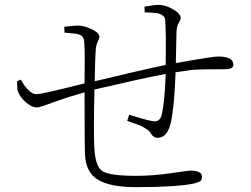

<svg xmlns="http://www.w3.org/2000/svg" viewBox="-20 -770 1040 795"><path d="M579.1 -718.8 578.1 -742.2Q621.1 -750 633.8 -750Q665 -750 696.8 -731.4Q728.5 -712.9 728.5 -694.3Q728.5 -689.5 720.2 -675.3Q711.9 -661.1 710.9 -640.6Q710 -591.8 708 -508.8Q860.4 -536.1 883.8 -536.1Q946.3 -536.1 946.3 -502Q946.3 -483.4 911.1 -483.4Q804.7 -483.4 774.4 -480.5Q757.8 -478.5 707 -470.7Q702.1 -334 688.5 -267.6Q674.8 -199.2 631.8 -199.2Q617.2 -199.2 606.4 -214.8Q603.5 -220.7 598.6 -226.1Q593.8 -231.4 585.9 -235.8Q578.1 -240.2 573.2 -243.7Q568.4 -247.1 556.6 -251.5Q544.9 -255.9 541 -257.3Q537.1 -258.8 522.9 -263.7Q508.8 -268.6 506.8 -269.5L514.6 -294.9Q602.5 -267.6 620.1 -267.6Q640.6 -267.6 648.4 -290Q662.1 -343.8 666 -463.9Q567.4 -445.3 371.1 -399.4Q367.2 -233.4 370.1 -168Q373 -83 402.3 -62.5Q431.6 -42 542 -42Q613.3 -42 686.5 -52.7Q759.8 -63.5 767.6 -63.5Q816.4 -63.5 816.4 -38.1Q816.4 -25.4 809.1 -20Q801.8 -14.6 781.2 -9.8Q710 4.9 542 4.9Q437.5 4.9 386.2 -25.4Q335 -55.7 332 -130.9Q330.1 -167 330.1 -387.7Q274.4 -372.1 228 -356Q181.6 -339.8 162.1 -332.5Q142.6 -325.2 131.8 -325.2Q112.3 -325.2 87.9 -345.7Q63.5 -366.2 53.7 -392.6Q50.8 -400.4 50.8 -433.6L66.4 -440.4Q78.1 -417 96.2 -398.4Q114.3 -379.9 129.9 -379.9Q153.3 -379.9 330.1 -424.8Q332 -555.7 329.1 -588.9Q328.1 -609.4 322.8 -616.7Q317.4 -624 304.7 -627.9Q292 -631.8 247.1 -634.8L246.1 -659.2Q287.1 -664.1 304.7 -664.1Q328.1 -664.1 359.9 -648.9Q391.6 -633.8 391.6 -617.2Q391.6 -612.3 384.3 -596.7Q377 -581.1 376 -558.6Q374 -530.3 372.1 -433.6Q584 -484.4 666 -501Q668 -633.8 664.1 -686.5Q663.1 -700.2 651.4 -707.5Q639.6 -714.8 625 -716.3Q610.4 -717.8 588.9 -718.8Q582 -718.8 579.1 -718.8Z"/></svg>

Font: GenYoMin TW TTF ExtraLight
Style: Regular
Weight: 250
Version: Version 1.300